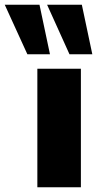

<svg xmlns="http://www.w3.org/2000/svg" viewBox="-99 -787 418 807"><path d="M58 0V-498H241V0ZM193 -559 99 -767H245L289 -559ZM16 -559 -79 -767H67L111 -559Z"/></svg>

Font: Nunito Sans 10pt Black
Style: Regular
Weight: 900
Designer: Vernon Adams
Foundry: Vernon Adams
Version: Version 3.101;gftools[0.9.27]